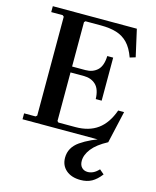

<svg xmlns="http://www.w3.org/2000/svg" viewBox="-133 -760 891 1099"><g transform="rotate(15 312.5 -210.0)"><path d="M557 -190H592L549 0H41V-35H109L117 -42V-628L109 -635H41V-670H539L575 -510L542 -500Q523 -553 495 -582Q467 -611 428 -623Q389 -635 335 -635H244L237 -628V-338L192 -365H316Q359 -365 386.5 -390.5Q414 -416 416 -475H451V-220H416Q414 -279 386.5 -304.5Q359 -330 316 -330H192L237 -358V-42L244 -35H345Q425 -35 477 -73Q529 -111 557 -190ZM536 -18 549 0Q487 33 458.5 69.5Q430 106 430 142Q430 167 443.5 181Q457 195 479 195Q495 195 511 187.5Q527 180 544 162L571 185Q545 219 517 234.5Q489 250 451 250Q397 250 365 222.5Q333 195 333 149Q333 89 388 50.5Q443 12 536 -18Z"/></g></svg>

Font: Brygada 1918 SemiBold
Style: Regular
Weight: 600
Designer: Mateusz Machalski | Borys Kosmynka | Przemek Hoffer
Foundry: NIEPODLEGLA 2018
Version: Version 3.006